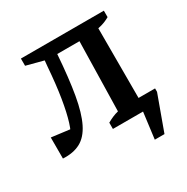

<svg xmlns="http://www.w3.org/2000/svg" viewBox="-146 -613 852 876"><g transform="rotate(-30 279.5 -175.0)"><path d="M17 3V-108L135 -93L89 -53Q109 -79 123 -124Q137 -169 148 -236.5Q159 -304 166 -396L174 -479L216 -414L79 -450V-488H516V-454Q504 -447 489 -441Q474 -435 454 -431V-57L516 -39V0H282V-33Q298 -42 312 -48Q326 -54 342 -58L350 -423H233Q224 -299 209.5 -216Q195 -133 170.5 -83.5Q146 -34 108.5 -14Q71 6 17 3ZM423 138 448 -57 499 0H377V-64H541V-46L474 138Z"/></g></svg>

Font: Piazzolla 24pt SemiBold
Style: Regular
Weight: 600
Designer: Juan Pablo del Peral
Foundry: Huerta Tipografica
Version: Version 2.005